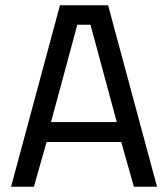

<svg xmlns="http://www.w3.org/2000/svg" viewBox="-20 -710 638 730"><path d="M22 0 208 -690H391L577 0H489L441 -170H157L109 0ZM174 -246H424L324 -616H274Z"/></svg>

Font: Cairo Play Medium
Style: Regular
Weight: 500
Version: Version 3.119